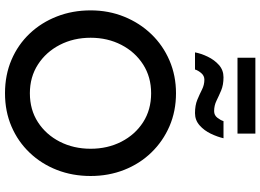

<svg xmlns="http://www.w3.org/2000/svg" viewBox="-157 -873 1042 768"><g transform="rotate(90 364.0 -489.0)"><path d="M131 -330.5Q131 -262.5 159.5 -207.2Q188 -152 238 -119.8Q288 -87.5 353 -87.5Q419 -87.5 468.8 -119.8Q518.5 -152 546.8 -207.2Q575 -262.5 575 -330.5Q575 -398.5 546.8 -453.5Q518.5 -508.5 468.8 -540.5Q419 -572.5 353 -572.5Q288 -572.5 238 -540.5Q188 -508.5 159.5 -453.5Q131 -398.5 131 -330.5ZM21.5 -330.5Q21.5 -402.5 46.8 -464.8Q72 -527 116.8 -573.5Q161.5 -620 222 -646Q282.5 -672 353 -672Q424.5 -672 484.8 -646Q545 -620 590 -573.5Q635 -527 659.5 -464.8Q684 -402.5 684 -330.5Q684 -258 659.8 -195.8Q635.5 -133.5 591 -86.8Q546.5 -40 486 -14Q425.5 12 353 12Q280 12 219.2 -14Q158.5 -40 114.2 -86.8Q70 -133.5 45.8 -195.8Q21.5 -258 21.5 -330.5ZM189.5 -748Q194 -772.5 206.8 -799Q219.5 -825.5 240 -843.8Q260.5 -862 289 -862Q319.5 -862 341.5 -852.8Q363.5 -843.5 382.8 -834Q402 -824.5 424.5 -824.5Q441 -824.5 451 -837.5Q461 -850.5 464.5 -862H533Q527.5 -838 514.8 -811.2Q502 -784.5 481.2 -766.2Q460.5 -748 432.5 -748Q401.5 -748 379.2 -757.2Q357 -766.5 338.2 -776Q319.5 -785.5 298.5 -785.5Q283 -785.5 272.2 -772.8Q261.5 -760 258 -748ZM211 -918V-989.5H514.5V-918Z"/></g></svg>

Font: League Spartan Medium
Style: Regular
Weight: 500
Foundry: The League of Moveable Type
Version: Version 2.002